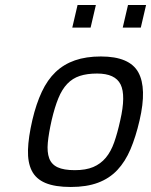

<svg xmlns="http://www.w3.org/2000/svg" viewBox="-20 -735 602 765"><path d="M382 -510Q496 -510 531 -447Q566 -384 536 -255Q521 -190 500 -140.5Q479 -91 447.5 -57.5Q416 -24 370.5 -7Q325 10 262 10Q199 10 161 -6Q123 -22 106.5 -55Q90 -88 91.5 -138Q93 -188 109 -257Q124 -321 146.5 -369Q169 -417 201.5 -448Q234 -479 278.5 -494.5Q323 -510 382 -510ZM278 -57Q322 -57 351.5 -69.5Q381 -82 401.5 -106.5Q422 -131 435 -168Q448 -205 459 -255Q482 -355 460.5 -398.5Q439 -442 367 -442Q327 -442 298 -432.5Q269 -423 248 -401Q227 -379 212.5 -343.5Q198 -308 186 -257Q174 -204 170.5 -166.5Q167 -129 176 -104.5Q185 -80 209.5 -68.5Q234 -57 278 -57ZM289 -715H362L341 -625H268ZM490 -715H562L541 -625H469Z"/></svg>

Font: Panefresco 400wt
Style: Italic
Weight: 400
Foundry: Campivisivi & Chank Co
Version: Version 1.001